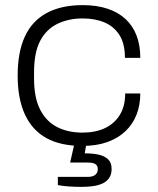

<svg xmlns="http://www.w3.org/2000/svg" viewBox="-20 -558 617 750"><path d="M301 12Q217 12 161.5 -18.5Q106 -49 77.5 -110.5Q49 -172 49 -263Q49 -354 77 -415Q105 -476 162 -507Q219 -538 303 -538Q358 -538 400 -524Q442 -510 470.5 -483.5Q499 -457 513.5 -419Q528 -381 528 -332H468Q468 -387 447 -420.5Q426 -454 389 -470Q352 -486 302 -486Q249 -486 205.5 -465.5Q162 -445 137.5 -399.5Q113 -354 113 -275V-251Q113 -176 137 -129.5Q161 -83 203.5 -61.5Q246 -40 302 -40Q353 -40 390 -57.5Q427 -75 448 -109Q469 -143 469 -193H528Q528 -148 513.5 -110.5Q499 -73 470 -45.5Q441 -18 399 -3Q357 12 301 12ZM299 172Q276 172 251.5 170.5Q227 169 206 165V133H322Q342 133 352 125Q362 117 362 102Q362 90 353.5 83.5Q345 77 322 77H254L274 -12H320L311 41Q342 41 365 46Q388 51 402 64Q416 77 416 102Q416 123 406.5 137Q397 151 381 158.5Q365 166 344 169Q323 172 299 172Z"/></svg>

Font: Archivo SemiExpanded ExtraLight
Style: Regular
Weight: 250
Width: 6
Designer: Hector Gatti
Foundry: Omnibus-Type
Version: Version 2.001